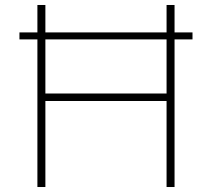

<svg xmlns="http://www.w3.org/2000/svg" viewBox="-20 -750 850 770"><path d="M130 0V-592H58V-620H130V-730H162V-620H648V-730H680V-620H752V-592H680V0H648V-345H162V0ZM162 -375H648V-592H162Z"/></svg>

Font: Sora Thin
Style: Regular
Weight: 32
Designer: Jonathan Barnbrook, Julián Moncada
Foundry: Barnbrook Fonts
Version: Version 2.000